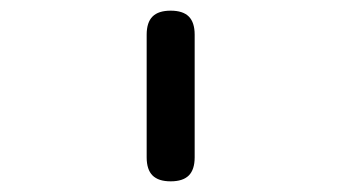

<svg xmlns="http://www.w3.org/2000/svg" viewBox="-20 -780 640 360"><path d="M255 -485V-715Q255 -738 266 -749Q277 -760 300 -760Q323 -760 334 -749Q345 -738 345 -715V-485Q345 -462 334 -451Q323 -440 300 -440Q277 -440 266 -451Q255 -462 255 -485Z"/></svg>

Font: Maple Mono Normal
Style: Regular
Weight: 400
Monospace: yes
Designer: subframe7536
Version: Version 7.000